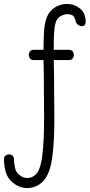

<svg xmlns="http://www.w3.org/2000/svg" viewBox="-145 -727 455 975"><path d="M-6 228Q-48 228 -83 198Q-108 176 -116.5 144Q-125 112 -125 82Q-125 69 -117 63Q-109 57 -100 57Q-90 57 -82 63Q-74 69 -74 82Q-74 101 -69 124Q-64 147 -50 159Q-29 177 -6 177Q11 177 26.5 167Q42 157 51 138Q63 113 69 69Q75 25 77 -27Q79 -79 79 -128Q79 -165 78.5 -198Q78 -231 78 -253Q78 -295 77.5 -337.5Q77 -380 76 -422H26Q13 -422 7 -430.5Q1 -439 1 -448Q1 -457 7 -465.5Q13 -474 26 -474H76Q76 -511 78 -558.5Q80 -606 93 -640Q107 -674 135.5 -690.5Q164 -707 195 -707Q232 -707 261 -684Q290 -661 290 -616Q290 -604 284.5 -599Q279 -594 271 -594Q262 -594 253 -600Q244 -606 241 -613Q239 -620 237.5 -626Q236 -632 233 -638Q229 -647 219 -651Q209 -655 198 -655Q182 -655 165.5 -646.5Q149 -638 141 -621Q133 -603 130.5 -570Q128 -537 128 -508V-474H205Q218 -474 224 -466Q230 -458 230 -448Q230 -438 224 -430Q218 -422 205 -422H128Q129 -380 129.5 -337.5Q130 -295 130 -253Q130 -226 130.5 -191.5Q131 -157 131 -119Q131 -69 128.5 -17Q126 35 119 81Q112 127 97 159Q81 193 53.5 210.5Q26 228 -6 228Z"/></svg>

Font: Twinkle Star
Style: Regular
Weight: 400
Designer: Robert E. Leuschke
Foundry: Robert E. Leuschke
Version: Version 2.010; ttfautohint (v1.8.3)